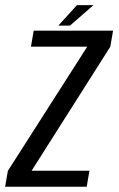

<svg xmlns="http://www.w3.org/2000/svg" viewBox="-46 -712 452 732"><path d="M-26.5 0 -16 -60.5 286.5 -534H72L82.5 -595H385L374.5 -534L74.5 -61H295L284.5 0ZM176.5 -614.5 247.5 -692.5H310.5L221 -614.5Z"/></svg>

Font: Anybody
Style: Italic
Weight: 400
Italic angle: -10°
Designer: Tyler Finck
Foundry: Etcetera Type Company
Version: Version 1.010; ttfautohint (v1.8.3) -l 8 -r 50 -G 200 -x 14 